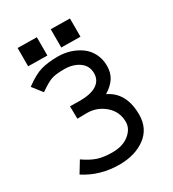

<svg xmlns="http://www.w3.org/2000/svg" viewBox="-191 -893 899 1000"><g transform="rotate(-30 259.0 -393.0)"><path d="M73.7 -788.6 188.5 -787.1V-677.2L73.7 -678.7ZM272 -787.1 386.7 -785.6V-675.8L272 -677.2ZM158.2 -389.2Q177.7 -389.2 191.4 -388.7Q205.1 -388.2 215.8 -388.2Q284.2 -388.2 318.6 -411.1Q353 -434.1 353 -475.6Q353 -521.5 316.9 -546.6Q280.8 -571.8 228 -571.8Q174.8 -571.8 148.7 -562Q122.6 -552.2 77.6 -520.5L31.7 -579.1Q89.4 -622.1 131.8 -633.8Q174.3 -645.5 233.4 -645.5Q271 -645.5 305.7 -634.5Q340.3 -623.5 368.7 -603Q397 -582.5 413.8 -549.6Q430.7 -516.6 430.7 -475.6Q430.7 -433.6 411.1 -403.8Q391.6 -374 352.5 -350.1Q448.7 -304.2 448.7 -171.9Q448.7 -88.9 387 -43Q325.2 2.9 230.5 2.9Q114.7 2.9 23.4 -56.6L64.5 -124Q106.4 -94.7 142.1 -82.8Q177.7 -70.8 230.5 -70.8Q293.5 -70.8 331.5 -101.8Q369.6 -132.8 369.6 -173.8Q369.6 -235.4 323.7 -275.1Q277.8 -314.9 216.8 -314.9Q206.1 -314.9 192.4 -314.5Q178.7 -314 159.2 -314Z"/></g></svg>

Font: FantasqueSansM Nerd Font
Style: Regular
Weight: 400
Monospace: yes
Designer: Jany Belluz
Version: Version 1.8.0 ; ttfautohint (v1.8.2);Nerd Fonts 3.4.0